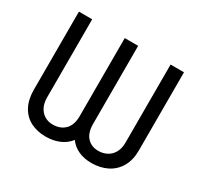

<svg xmlns="http://www.w3.org/2000/svg" viewBox="-149 -900 1152 1102"><g transform="rotate(30 426.5 -348.5)"><path d="M78.1 -707H166V-189.5Q166 -150.9 180.4 -124Q194.8 -97.2 218.5 -83.7Q242.2 -70.3 270.5 -70.3Q321.3 -70.3 351.6 -100.8Q381.8 -131.3 381.8 -189.5V-707H470.7V-189.5Q470.7 -131.3 498.8 -100.8Q526.9 -70.3 573.2 -70.3Q604 -70.3 629.6 -83.7Q655.3 -97.2 670.4 -124Q685.5 -150.9 685.5 -189.5V-707H774.4V-189.5Q774.4 -124.5 748 -79.8Q721.7 -35.2 676.3 -12.7Q630.9 9.8 573.2 9.8Q525.4 9.8 487.5 -7.3Q449.7 -24.4 425.8 -57.6Q400.4 -24.4 360.4 -7.3Q320.3 9.8 270.5 9.8Q213.9 9.8 170.4 -12.5Q127 -34.7 102.5 -79.6Q78.1 -124.5 78.1 -189.5Z"/></g></svg>

Font: Pretendard Std
Style: Regular
Weight: 400
Designer: Base glyphs from Inter by Rasmus Andersson; Hangeul glyphs from Noto Sans CJK(Source Han Sans) by Jang Soo-young and Kan
Foundry: Kil Hyung-jin
Version: Version 1.309